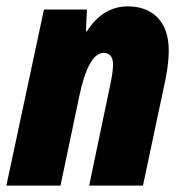

<svg xmlns="http://www.w3.org/2000/svg" viewBox="-26 -583 576 603"><path d="M-6 0H164L223 -281C240 -362 265 -417 300 -417C319 -417 329 -404 329 -380C329 -361 324 -332 318 -306L254 0H423L494 -335C501 -370 504 -400 504 -425C504 -520 448 -563 376 -563C322 -563 280 -536 247 -485H244L247 -553H112Z"/></svg>

Font: Noto Sans Condensed Black
Style: Italic
Weight: 900
Width: 3
Italic angle: -12°
Designer: Monotype Design Team
Foundry: Monotype Imaging Inc.
Version: Version 2.013